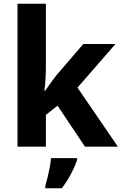

<svg xmlns="http://www.w3.org/2000/svg" viewBox="-20 -780 650 1021"><path d="M73 0V-760H224V-423Q224 -396 222 -360.5Q220 -325 216 -297H220Q227 -308 238 -323Q249 -338 260.5 -354Q272 -370 281 -381L423 -546H594L392 -314L607 0H432L286 -218L224 -169V0ZM390 71Q382 95 370 120Q358 145 343 170.5Q328 196 309 221H221V208Q227 188 233.5 161.5Q240 135 245 108Q250 81 251 61H390Z"/></svg>

Font: Noto Sans Symbols
Style: Bold
Weight: 700
Version: Version 2.002